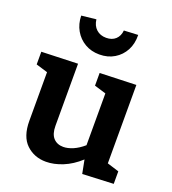

<svg xmlns="http://www.w3.org/2000/svg" viewBox="-144 -903 920 1024"><g transform="rotate(20 315.5 -391.0)"><path d="M233 12Q166 12 121 -31Q76 -74 76 -163V-439L10 -459V-531L216 -538V-186Q216 -139 237 -116.5Q258 -94 293 -94Q318 -94 347.5 -106.5Q377 -119 407 -145V-439L341 -459V-531L547 -538V-93L614 -72V-1L438 7L423 -70Q377 -28 327.5 -8Q278 12 233 12ZM305 -623Q259 -623 223 -644Q187 -665 166 -701.5Q145 -738 144 -785L227 -794Q231 -759 253 -739Q275 -719 309 -719Q342 -719 362 -737.5Q382 -756 385 -788L465 -792Q466 -742 446 -704.5Q426 -667 389.5 -645Q353 -623 305 -623Z"/></g></svg>

Font: Bitter
Style: Bold
Weight: 700
Designer: Sol Matas, and Bitter project Authors
Foundry: Sol Matas
Version: Version 2.001